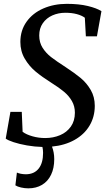

<svg xmlns="http://www.w3.org/2000/svg" viewBox="-20 -772 572 1023"><path d="M189 -583Q189 -545.5 207 -517.2Q225 -489 252 -468Q279 -447 329.5 -414.5Q379 -382 410.5 -355.8Q442 -329.5 463.5 -292.5Q485 -255.5 485 -208Q485 -149.5 457 -102.5Q429 -55.5 377.2 -26.5Q325.5 2.5 257 9Q269 40 269 76Q269 124 252 159.2Q235 194.5 203.8 213Q172.5 231.5 131 231.5Q111.5 231.5 92 227Q72.5 222.5 62 215.5L70 147.5Q77 151 90.5 153.8Q104 156.5 118.5 156.5Q162.5 156 186 126.2Q209.5 96.5 209.5 43Q209.5 26 206 11Q164.5 10 123.5 2.8Q82.5 -4.5 52.2 -14.5Q22 -24.5 10.5 -33.5L35.5 -176H96L100.5 -69.5Q120.5 -55 153 -45.8Q185.5 -36.5 220.5 -36.5Q264 -36.5 300 -51.8Q336 -67 357.5 -97.5Q379 -128 379 -171.5Q379 -206 363.2 -233.5Q347.5 -261 321.2 -283Q295 -305 253.5 -331Q203.5 -362.5 169.2 -391.2Q135 -420 111.8 -459.5Q88.5 -499 88.5 -548.5Q88.5 -610 121.5 -656.2Q154.5 -702.5 211 -727Q267.5 -751.5 336 -751.5Q401 -751.5 448.2 -740Q495.5 -728.5 520.5 -712.5L496.5 -578.5H437.5L432 -677.5Q416 -689.5 389.2 -696.8Q362.5 -704 328 -704Q291 -704 259.2 -690Q227.5 -676 208.2 -648.5Q189 -621 189 -583Z"/></svg>

Font: Merriweather Text
Style: Italic
Weight: 400
Italic angle: -7.8°
Designer: Eben Sorkin
Foundry: Eben Sorkin
Version: Version 2.100